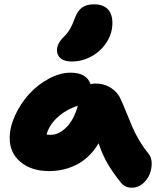

<svg xmlns="http://www.w3.org/2000/svg" viewBox="-20 -833 744 890"><path d="M313 -547.9Q279.3 -547.9 261.7 -562Q244.1 -576.2 244.1 -600.1Q244.1 -630.4 273.9 -660.2Q293.9 -680.2 305.4 -700.2Q316.9 -720.2 328.1 -752Q341.3 -785.6 362.1 -799.3Q382.8 -813 416 -813Q457 -813 479 -791Q501 -769 501 -726.1Q501 -678.7 474.4 -637.2Q447.8 -595.7 404.3 -571.8Q360.8 -547.9 313 -547.9ZM207 -40Q126 -40 75.4 -82Q24.9 -124 24.9 -192.9Q24.9 -243.7 50 -298.3Q75.2 -353 114.5 -396.5Q153.8 -439.9 205.8 -468Q257.8 -496.1 307.1 -496.1Q381.3 -496.1 399.9 -442.9Q410.2 -445.8 421.9 -445.8Q463.4 -445.8 495.1 -425Q526.9 -404.3 540 -372.1Q551.8 -346.2 568.4 -305.4Q585 -264.6 595 -241Q605 -217.3 624.5 -184.1Q644 -150.9 668.9 -120.1Q682.6 -103.5 683.1 -76.7Q683.6 -49.8 673.3 -24.7Q663.1 0.5 641.1 18.8Q619.1 37.1 591.8 37.1Q559.6 37.1 541 14.2Q502.9 -33.2 479.2 -73.7Q455.6 -114.3 437 -168.9Q416 -133.3 388.7 -107.7Q361.3 -82 331.1 -67.6Q300.8 -53.2 270.3 -46.6Q239.7 -40 207 -40ZM213.9 -208Q252.9 -208 287.8 -242.9Q322.8 -277.8 340.8 -342.8Q285.2 -324.7 246.1 -288.6Q207 -252.4 195.8 -209Q201.7 -208 213.9 -208Z"/></svg>

Font: Shantell Sans Irregular
Style: Regular
Weight: 800
Designer: Stephen Nixon, Anya Danilova, Shantell Martin
Foundry: Arrow Type
Version: Version 1.006;[9816181b4]